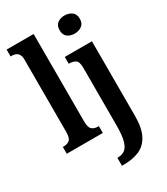

<svg xmlns="http://www.w3.org/2000/svg" viewBox="-240 -869 1057 1213"><g transform="rotate(-30 289.0 -262.0)"><path d="M438 -632Q408 -632 386.5 -647.5Q365 -663 365 -698Q365 -733 386.5 -748.5Q408 -764 438 -764Q467 -764 489.5 -748.5Q512 -733 512 -698Q512 -663 489.5 -647.5Q467 -632 438 -632ZM278 240V182H284Q314 182 334.5 166Q355 150 365.5 111Q376 72 376 2V-419Q376 -463 358 -474.5Q340 -486 314 -486H309V-536H507V8Q507 97 480 148Q453 199 405 219.5Q357 240 294 240ZM14 0V-50H24Q49 -50 64.5 -64Q80 -78 80 -122V-648Q80 -675 70.5 -688.5Q61 -702 47.5 -706Q34 -710 24 -710H14V-760H211V-122Q211 -78 227 -64Q243 -50 268 -50H277V0Z"/></g></svg>

Font: Noto Serif ExtraCondensed
Style: Bold
Weight: 700
Width: 2
Designer: Monotype Design Team
Foundry: Monotype Imaging Inc.
Version: Version 2.014; ttfautohint (v1.8.4.7-5d5b)